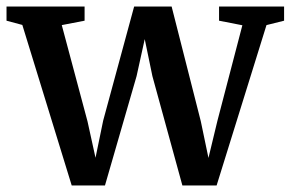

<svg xmlns="http://www.w3.org/2000/svg" viewBox="-26 -563 892 589"><path d="M-6 -499.5V-543H233.5V-499.5L163.5 -486L242.5 -190.5L267 -79L290.5 -193L385.5 -543H500.5L590 -191L613.5 -78.5L641 -192.5L717.5 -485.5L646 -499.5V-543H845.5V-499.5L791.5 -486L638.5 6H533.5L441.5 -329.5L418 -443L393 -329.5L296 6H194L42.5 -486.5Z"/></svg>

Font: Merriweather 48pt SemiBold
Style: Regular
Weight: 600
Version: Version 2.100